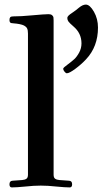

<svg xmlns="http://www.w3.org/2000/svg" viewBox="-20 -815 449 841"><path d="M256.8 -513.7Q256.8 -518.6 275.4 -531.7Q294.4 -545.9 305.4 -555.9Q316.4 -565.9 326.7 -584.7Q336.9 -603.5 336.9 -625Q336.9 -669.4 301.8 -699.2Q284.7 -713.9 279.8 -720.7Q274.9 -727.5 274.9 -735.8Q274.9 -741.7 280.8 -747.3Q286.6 -752.9 300.3 -761.7Q312 -769.5 325.7 -781.2Q342.3 -794.9 356 -794.9Q373.5 -794.9 391.4 -763.7Q409.2 -732.4 409.2 -694.3Q409.2 -610.8 356.9 -555.2Q336.4 -533.2 310.1 -513.7Q283.7 -494.1 272.9 -494.1Q268.1 -494.1 262.5 -501.2Q256.8 -508.3 256.8 -513.7ZM21.5 -7.8Q21.5 -22.9 35.2 -23.4L77.1 -26.4Q88.9 -27.3 95.7 -32Q102.5 -36.6 102.5 -49.8V-668Q102.5 -683.1 98.6 -690.7Q94.7 -698.2 85.4 -703.1Q70.8 -710.4 38.1 -712.9Q31.2 -713.4 28.6 -714.1Q25.9 -714.8 23.7 -717.8Q21.5 -720.7 21.5 -727.1Q21.5 -735.8 24.9 -739.5Q28.3 -743.2 37.6 -743.2Q72.8 -743.2 117.7 -747.6Q175.8 -752.9 192.9 -752.9Q203.1 -752.9 208.3 -748.3Q213.4 -743.7 214.1 -738.8Q214.8 -733.9 214.8 -725.1V-49.8Q214.8 -36.6 221.7 -32Q228.5 -27.3 240.2 -26.4L282.2 -23.4Q295.9 -22.9 295.9 -7.8Q295.9 5.9 285.6 5.9Q265.6 5.9 225.6 2Q189 -2 158.7 -2Q128.4 -2 91.8 2Q51.8 5.9 31.7 5.9Q21.5 5.9 21.5 -7.8Z"/></svg>

Font: Monomachus
Style: Medium
Weight: 500
Designer: Alexey Kryukov
Version: Version 1.0